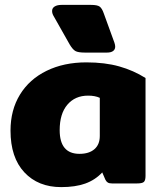

<svg xmlns="http://www.w3.org/2000/svg" viewBox="-20 -750 658 785"><path d="M265 -568 200 -683Q193 -694 193 -705Q193 -717 203.5 -723.5Q214 -730 232 -730H352Q378 -730 387.5 -723Q397 -716 404 -696L448 -575Q451 -566 451 -559Q451 -548 442.5 -541.5Q434 -535 417 -535H328Q299 -535 288 -541.5Q277 -548 265 -568ZM23 -216Q23 -300 61.5 -363Q100 -426 170.5 -460.5Q241 -495 333 -495Q409 -495 467.5 -478.5Q526 -462 575 -431V-31Q575 -12 568 -6Q561 0 540 0H438Q427 0 421 -3.5Q415 -7 411 -15L398 -45Q369 -14 328.5 0.5Q288 15 230 15Q136 15 79.5 -45.5Q23 -106 23 -216ZM388 -194V-350Q369 -359 340 -359Q287 -359 255.5 -322Q224 -285 224 -218Q224 -121 305 -121Q344 -121 366 -140Q388 -159 388 -194Z"/></svg>

Font: Mitr SemiBold
Style: Regular
Weight: 600
Designer: Thanarat Vachiruckul
Foundry: Cadson Demak
Version: Version 1.002